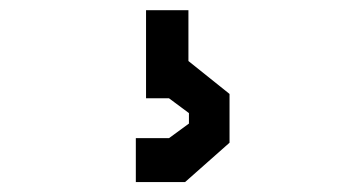

<svg xmlns="http://www.w3.org/2000/svg" viewBox="-20 -44 660 376"><path d="M246 312.5H342.5L429.5 235.5V140L349 75.5V-24H266V148.5H311L350 177.5V198L311 226.5H246Z"/></svg>

Font: Monaspace Krypton
Style: Bold
Weight: 700
Designer: Riley Cran & the Lettermatic Team
Foundry: Lettermatic
Version: Version 1.200 (Monaspace Krypton)